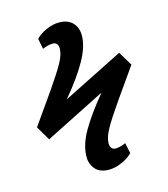

<svg xmlns="http://www.w3.org/2000/svg" viewBox="-107 -695 769 877"><g transform="rotate(-15 277.5 -256.5)"><path d="M71.8 -106.9 32.2 -173.8 134.8 -319.8Q184.6 -391.6 205.3 -429.4Q226.1 -467.3 226.1 -495.1Q226.1 -508.8 219.5 -516.8Q212.9 -524.9 201.2 -524.9Q177.2 -524.9 151.9 -513.2L142.1 -563Q160.2 -582.5 191.7 -596.7Q223.1 -610.8 252.9 -610.8Q293.9 -610.8 316.4 -587.6Q338.9 -564.5 338.9 -526.9Q338.9 -474.6 302.2 -409.4Q265.6 -344.2 196.8 -262.2L482.9 -405.8L522.9 -338.9L422.9 -196.8Q371.1 -122.6 350.1 -84.2Q329.1 -45.9 329.1 -18.1Q329.1 -4.4 335.7 3.9Q342.3 12.2 354 12.2Q376.5 12.2 402.8 0L413.1 49.8Q395 69.3 362.8 83.7Q330.6 98.1 300.8 98.1Q258.3 98.1 237.1 74Q215.8 49.8 215.8 16.1Q215.8 -41 252.7 -104.7Q289.6 -168.5 357.9 -251Z"/></g></svg>

Font: Literata Book
Style: Bold Italic
Weight: 700
Italic angle: -3°
Designer: Latin by Veronika Burian and Jose Scaglione. Greek by Irene Vlachou. Cyrillic by Vera Evstafieva
Foundry: TypeTogether
Version: Version 1.003;PS 001.003;hotconv 1.0.88;makeotf.lib2.5.64775